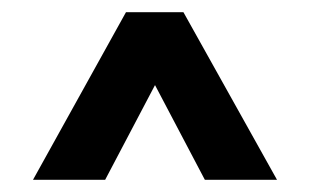

<svg xmlns="http://www.w3.org/2000/svg" viewBox="-20 -746 506 314"><path d="M315 -452 205 -661H262L152 -452H34L186 -726H280L433 -452Z"/></svg>

Font: Outfit Thin
Style: Bold
Weight: 700
Version: Version 1.100;gftools[0.9.27]